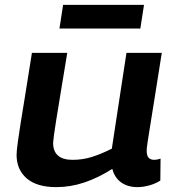

<svg xmlns="http://www.w3.org/2000/svg" viewBox="-20 -758 723 788"><path d="M211 10Q131 10 89.5 -26Q48 -62 48 -123Q48 -132 49.5 -145.5Q51 -159 54.5 -184.5Q58 -210 65 -254.5Q72 -299 83.5 -368.5Q95 -438 111 -541H256Q238 -432 227 -365Q216 -298 210 -260.5Q204 -223 201.5 -204Q199 -185 198 -172Q198 -102 278 -102Q320 -102 359 -114.5Q398 -127 439 -148L499 -541H644Q626 -428 614.5 -355Q603 -282 596 -239.5Q589 -197 586 -176.5Q583 -156 582.5 -149.5Q582 -143 582 -140Q582 -119 590 -110.5Q598 -102 613 -102Q616 -102 623 -103Q630 -104 639 -107L638 -17Q618 -4 592.5 3Q567 10 545 10Q504 10 477 -9.5Q450 -29 441 -65Q383 -28 326 -9Q269 10 211 10ZM224 -641 239 -738H571L556 -641Z"/></svg>

Font: Georama Extended SemiBold
Style: Italic
Weight: 600
Width: 7
Italic angle: -9°
Designer: Jean-Baptiste Levee
Foundry: Production Type
Version: Version 1.000